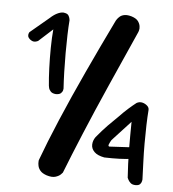

<svg xmlns="http://www.w3.org/2000/svg" viewBox="-49 -705 675 750"><g transform="rotate(5 288.0 -329.5)"><path d="M160 -8Q143 -14 135.5 -23Q128 -32 126 -41.5Q124 -51 124.5 -57.5Q125 -64 125 -64Q151 -135 190 -227Q229 -319 277.5 -423.5Q326 -528 377 -633Q377 -633 380.5 -638.5Q384 -644 391 -650Q398 -656 409.5 -658Q421 -660 438 -655Q456 -649 463 -639.5Q470 -630 471.5 -620Q473 -610 471 -603.5Q469 -597 469 -597Q418 -483 371.5 -378Q325 -273 287.5 -183Q250 -93 223 -24Q223 -24 216.5 -17Q210 -10 196 -5.5Q182 -1 160 -8ZM169 -327Q155 -328 148.5 -335Q142 -342 140.5 -349.5Q139 -357 139 -357Q136 -386 134.5 -425.5Q133 -465 133.5 -505.5Q134 -546 137 -578L82 -528Q82 -528 77.5 -526Q73 -524 66 -524Q59 -524 50 -531Q42 -538 41.5 -544.5Q41 -551 43 -555Q45 -559 45 -559L119 -621Q135 -636 150.5 -642.5Q166 -649 176 -646Q187 -644 191 -637.5Q195 -631 196 -625Q197 -619 197 -619Q195 -594 194 -560.5Q193 -527 193 -489.5Q193 -452 194 -416.5Q195 -381 197 -351Q197 -351 196 -345Q195 -339 189 -333Q183 -327 169 -327ZM510 0Q497 0 490 -6.5Q483 -13 480 -19.5Q477 -26 477 -26Q475 -52 474 -80Q473 -108 472.5 -136.5Q472 -165 472.5 -192.5Q473 -220 473 -245L401 -167Q396 -159 392.5 -150.5Q389 -142 395 -141L486 -146L491 -101Q464 -98 438 -97Q412 -96 379 -97Q352 -102 339.5 -114.5Q327 -127 327.5 -143Q328 -159 338 -173Q361 -201 382 -222.5Q403 -244 420 -260Q439 -280 456 -295Q473 -310 486 -320Q497 -326 508 -323.5Q519 -321 527.5 -313.5Q536 -306 535 -296Q533 -271 532 -237Q531 -203 531 -165.5Q531 -128 532.5 -91.5Q534 -55 535 -24Q535 -24 534 -18Q533 -12 528 -6Q523 0 510 0Z"/></g></svg>

Font: Sour Gummy Black Medium
Style: Regular
Weight: 500
Version: Version 1.000